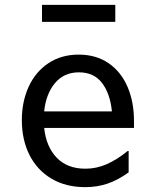

<svg xmlns="http://www.w3.org/2000/svg" viewBox="-20 -759 640 791"><path d="M532 -232H162Q170 -155 213.5 -109.5Q257 -64 332 -64Q377 -64 419.5 -82.5Q462 -101 506 -137H510V-49Q466 -17 423 -2.5Q380 12 331 12Q251 12 192 -23Q133 -58 101.5 -120.5Q70 -183 70 -264Q70 -341 98.5 -402.5Q127 -464 180 -499Q233 -534 304 -534Q376 -534 427.5 -498.5Q479 -463 505.5 -401Q532 -339 532 -261ZM162 -300H441Q434 -373 400.5 -417Q367 -461 305 -461Q243 -461 206 -416Q169 -371 162 -300ZM455 -739V-669H153V-739Z"/></svg>

Font: AmikoRegular
Style: Regular
Weight: 400
Designer: Pablo Impallari, Rodrigo Fuenzalida, Andres Torresi
Foundry: Impallari Type
Version: Version 1.000; ttfautohint (v1.3)